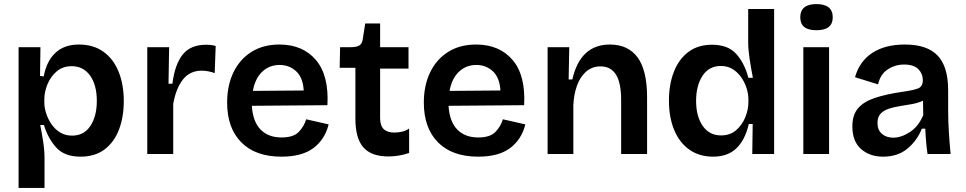

<svg xmlns="http://www.w3.org/2000/svg" viewBox="-20 -754 4728 940"><path d="M71 166V-523H178L176 -382L194 -380Q208 -455 251.5 -495.5Q295 -536 366 -536Q437 -536 486 -501Q535 -466 560.5 -403.5Q586 -341 586 -259Q586 -181 562.5 -119.5Q539 -58 492 -22.5Q445 13 374 13Q297 13 256.5 -30.5Q216 -74 195 -142H177Q185 -102 191.5 -59.5Q198 -17 198 21V166ZM333 -90Q391 -90 422.5 -137.5Q454 -185 454 -260Q454 -338 421 -384Q388 -430 331 -430Q287 -430 257 -404Q227 -378 212 -340.5Q197 -303 197 -268V-251Q197 -227 206 -199Q215 -171 232 -146Q249 -121 274.5 -105.5Q300 -90 333 -90Z M701 0V-523H808L805 -344H824Q836 -439 874.5 -487Q913 -535 990 -535Q1000 -535 1010.5 -534Q1021 -533 1036 -529L1031 -396Q1016 -402 999 -405Q982 -408 968 -408Q909 -408 875 -364Q841 -320 828 -245V0Z M1358 13Q1231 13 1161.5 -57Q1092 -127 1092 -252Q1092 -335 1122.5 -399Q1153 -463 1210.5 -499.5Q1268 -536 1348 -536Q1462 -536 1526.5 -460.5Q1591 -385 1583 -239L1213 -236Q1218 -158 1256 -119.5Q1294 -81 1358 -81Q1417 -81 1443 -108.5Q1469 -136 1479 -170L1589 -145Q1571 -72 1515 -29.5Q1459 13 1358 13ZM1349 -436Q1299 -436 1264 -403Q1229 -370 1218 -309L1467 -311Q1463 -375 1429.5 -405.5Q1396 -436 1349 -436Z M1882 12Q1798 12 1759 -32.5Q1720 -77 1720 -172V-422H1643L1645 -523H1697Q1726 -523 1739.5 -531.5Q1753 -540 1756 -562L1768 -639H1841V-523H1980V-418H1841V-176Q1841 -139 1858.5 -122Q1876 -105 1911 -105Q1930 -105 1949 -109.5Q1968 -114 1983 -125V-5Q1953 5 1927.5 8.5Q1902 12 1882 12Z M2321 13Q2194 13 2124.5 -57Q2055 -127 2055 -252Q2055 -335 2085.5 -399Q2116 -463 2173.5 -499.5Q2231 -536 2311 -536Q2425 -536 2489.5 -460.5Q2554 -385 2546 -239L2176 -236Q2181 -158 2219 -119.5Q2257 -81 2321 -81Q2380 -81 2406 -108.5Q2432 -136 2442 -170L2552 -145Q2534 -72 2478 -29.5Q2422 13 2321 13ZM2312 -436Q2262 -436 2227 -403Q2192 -370 2181 -309L2430 -311Q2426 -375 2392.5 -405.5Q2359 -436 2312 -436Z M2661 0V-523H2767L2764 -365H2782Q2821 -536 2966 -536Q3055 -536 3101.5 -473Q3148 -410 3148 -277V0H3021V-264Q3021 -349 2995.5 -389Q2970 -429 2920 -429Q2878 -429 2848.5 -402.5Q2819 -376 2804 -332.5Q2789 -289 2787 -239V0Z M3471 13Q3404 13 3355.5 -21Q3307 -55 3281 -117Q3255 -179 3255 -262Q3255 -340 3279 -402Q3303 -464 3350 -499.5Q3397 -535 3466 -535Q3544 -535 3584.5 -490Q3625 -445 3644 -373H3666Q3657 -419 3650 -465.5Q3643 -512 3643 -545V-710H3770V0H3663L3665 -147H3646Q3628 -69 3585.5 -28Q3543 13 3471 13ZM3510 -91Q3555 -91 3584.5 -117Q3614 -143 3629 -180.5Q3644 -218 3644 -252V-269Q3644 -293 3635.5 -321Q3627 -349 3610 -374Q3593 -399 3568 -415Q3543 -431 3509 -431Q3451 -431 3419.5 -383Q3388 -335 3388 -260Q3388 -184 3420.5 -137.5Q3453 -91 3510 -91Z M3913 0V-523H4039V0ZM3977 -606Q3898 -606 3898 -669Q3898 -734 3977 -734Q4057 -734 4057 -669Q4057 -606 3977 -606Z M4303 13Q4238 13 4195.5 -24.5Q4153 -62 4153 -135Q4153 -191 4180.5 -223.5Q4208 -256 4263 -274.5Q4318 -293 4401 -305Q4451 -312 4474.5 -321Q4498 -330 4498 -362Q4498 -393 4476 -415.5Q4454 -438 4406 -438Q4363 -438 4326.5 -414.5Q4290 -391 4279 -341L4166 -376Q4188 -454 4250.5 -495Q4313 -536 4410 -536Q4519 -536 4570.5 -482Q4622 -428 4622 -312V-214Q4622 -163 4625.5 -107Q4629 -51 4634 0H4521Q4513 -54 4510 -124H4493Q4471 -67 4423.5 -27Q4376 13 4303 13ZM4353 -80Q4392 -80 4434 -107Q4476 -134 4500 -190L4499 -261Q4475 -250 4445.5 -244.5Q4416 -239 4386 -234.5Q4356 -230 4331 -221.5Q4306 -213 4291 -197Q4276 -181 4276 -152Q4276 -118 4297.5 -99Q4319 -80 4353 -80Z"/></svg>

Font: Bricolage Grotesque 12pt SemiBold
Style: Regular
Weight: 600
Designer: Mathieu Triay
Foundry: Atelier Triay
Version: Version 1.001; ttfautohint (v1.8.4.7-5d5b);gftools[0.9.33.de